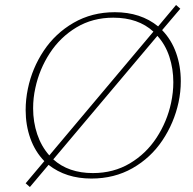

<svg xmlns="http://www.w3.org/2000/svg" viewBox="-20 -712 776 771"><path d="M706 -386Q706 -343 697 -301Q679 -218 632 -148Q585 -78 512 -36.5Q439 5 347 5Q245 5 175 -50L100 39L83 24L158 -65Q121 -103 102 -156Q83 -209 83 -270Q83 -313 92 -356Q109 -438 155.5 -508Q202 -578 275.5 -620.5Q349 -663 441 -663Q545 -663 615 -606L687 -692L704 -677L631 -591Q668 -553 687 -500Q706 -447 706 -386ZM113 -277Q113 -222 129.5 -173Q146 -124 178 -88L596 -585Q535 -641 435 -641Q352 -641 287 -602Q222 -563 180 -498.5Q138 -434 122 -359Q113 -319 113 -277ZM676 -382Q676 -436 660 -484.5Q644 -533 612 -568L194 -72Q255 -17 353 -17Q436 -17 501.5 -56Q567 -95 609 -159.5Q651 -224 667 -299Q676 -341 676 -382Z"/></svg>

Font: Ysabeau Extralight
Style: Italic
Weight: 200
Italic angle: -12°
Designer: Christian Thalmann (Catharsis Fonts)
Version: Version 0.003